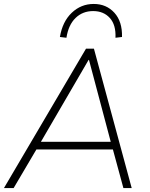

<svg xmlns="http://www.w3.org/2000/svg" viewBox="-23 -951 759 971"><path d="M-3 0 412 -705H452L643 0H601L548 -195H161L46 0ZM425 -648 184 -234H537L427 -648ZM313 -760 280 -764Q293 -842 340 -886.5Q387 -931 451 -931Q515 -931 555.5 -886.5Q596 -842 594 -764L561 -760Q564 -825 532.5 -860Q501 -895 448 -895Q395 -895 359 -860Q323 -825 313 -760Z"/></svg>

Font: Nunito Sans ExtraLight
Style: Italic
Weight: 200
Italic angle: -9°
Designer: Vernon Adams
Foundry: Vernon Adams
Version: Version 3.006; ttfautohint (v1.8.3)